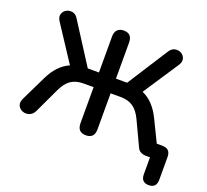

<svg xmlns="http://www.w3.org/2000/svg" viewBox="-145 -891 1340 1242"><g transform="rotate(20 524.5 -270.5)"><path d="M996 172Q943 172 943 116V0H914Q898 0 881 -7.5Q864 -15 855 -35L776 -203Q751 -256 716.5 -279Q682 -302 632 -302H562V-54Q562 8 504 8Q445 8 445 -54V-302H376Q324 -302 290 -279Q256 -256 231 -203L150 -31Q137 -4 113.5 4Q90 12 68 3.5Q46 -5 36.5 -26Q27 -47 42 -77L126 -250Q175 -349 253 -382L93 -626Q76 -652 83 -673.5Q90 -695 109.5 -705.5Q129 -716 152 -711.5Q175 -707 190 -681L368 -403H445V-651Q445 -681 460.5 -697Q476 -713 504 -713Q562 -713 562 -651V-403H639L817 -681Q833 -707 856 -711.5Q879 -716 898.5 -705.5Q918 -695 924.5 -673.5Q931 -652 914 -626L753 -382Q831 -349 880 -250L954 -98H992Q1049 -98 1049 -41V116Q1049 172 996 172Z"/></g></svg>

Font: Chiron GoRound TC M
Style: Regular
Weight: 500
Designer: Ryoko NISHIZUKA 西塚涼子 (kana, bopomofo & ideographs); Paul D. Hunt (Latin, Greek & Cyrillic); Sandoll Communications 산돌커뮤니
Foundry: Adobe
Version: Version 1.000;hotconv 1.1.1;makeotfexe 2.6.0